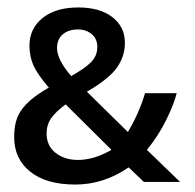

<svg xmlns="http://www.w3.org/2000/svg" viewBox="-20 -495 522 515"><path d="M463 -7H366L325 -46Q258 0 182 0Q104 0 61 -34.5Q18 -69 18 -127Q18 -148 22 -165.5Q26 -183 36.5 -198.5Q47 -214 65 -229Q83 -244 111 -260Q80 -296 69.5 -320Q59 -344 59 -373Q59 -418 94 -446.5Q129 -475 190 -475Q248 -475 281.5 -449Q315 -423 315 -380Q315 -344 293.5 -313.5Q272 -283 213 -249L323 -141Q338 -166 349.5 -192Q361 -218 369 -245H454Q446 -214 425.5 -172.5Q405 -131 374 -93ZM105 -137Q105 -104 129 -85Q153 -66 189 -66Q232 -66 279 -93L156 -215Q129 -195 117 -177.5Q105 -160 105 -137ZM241 -369Q241 -391 226 -403.5Q211 -416 189 -416Q164 -416 148.5 -403Q133 -390 133 -366Q133 -335 171 -291Q207 -311 224 -328Q241 -345 241 -369Z"/></svg>

Font: Shorif Bongobondhu UNICODE
Style: Bold
Weight: 700
Designer: Shorif Uddin Shishir, Shorif art & Design, e-mail : shorifart@gmail.com, facebook : Shorif2001
Foundry: Lipighor Font Foundry
Version: Designed By Shorif Uddin Shishir | Build By Niladri